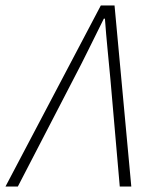

<svg xmlns="http://www.w3.org/2000/svg" viewBox="-68 -679 543 699"><path d="M-48 0 299 -659H349L410 0H368L334 -390Q329 -444 323.5 -500Q318 -556 314 -611H310Q283 -557 255 -500Q227 -443 199 -390L-3 0Z"/></svg>

Font: Source Sans 3 ExtraLight Light
Style: Italic
Weight: 300
Italic angle: -11°
Version: Version 3.052;hotconv 1.1.0;makeotfexe 2.6.0